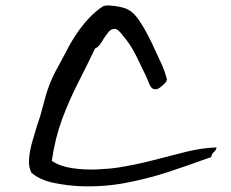

<svg xmlns="http://www.w3.org/2000/svg" viewBox="-20 -682 840 697"><path d="M766 -147Q765 -137 756.5 -130Q748 -123 747 -112Q739 -109 730.5 -106Q722 -103 713 -100Q656 -79 585.5 -56Q515 -33 436 -18Q357 -3 274 -6Q223 -8 173.5 -18.5Q124 -29 94 -55Q83 -76 85.5 -106Q88 -136 97.5 -169Q107 -202 116 -231Q119 -240 122 -248.5Q125 -257 127 -264Q135 -292 142 -319.5Q149 -347 159 -373Q168 -397 180.5 -421Q193 -445 206 -468Q217 -490 230 -513.5Q243 -537 257 -558Q278 -589 301 -614Q324 -639 352 -658Q360 -663 378 -662Q396 -661 415.5 -657Q435 -653 445 -647Q465 -637 483 -611Q501 -585 516.5 -555Q532 -525 543 -500Q556 -473 567 -448.5Q578 -424 586 -394Q587 -392 585 -390Q582 -389 584 -386Q575 -375 562 -365Q549 -355 537 -359Q527 -363 520 -381.5Q513 -400 505 -416Q490 -447 476 -476Q462 -505 442 -533Q433 -545 420 -560.5Q407 -576 399 -577Q384 -578 374.5 -566.5Q365 -555 356 -541Q350 -530 342.5 -520Q335 -510 325 -506Q295 -443 263 -380.5Q231 -318 205.5 -249.5Q180 -181 168 -98Q198 -78 242.5 -71.5Q287 -65 332.5 -67Q378 -69 410 -74Q473 -84 534.5 -100Q596 -116 654 -130.5Q712 -145 766 -147Z"/></svg>

Font: Yuji Boku
Style: Regular
Weight: 400
Designer: Kataoka Yuji
Foundry: Kinuta Font Factory
Version: Version 3.002